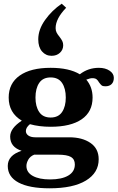

<svg xmlns="http://www.w3.org/2000/svg" viewBox="-20 -847 636 1039"><path d="M187 -634Q187 -687 224 -739Q261 -791 314 -827L338 -805Q281 -746 281 -695Q281 -681 286.5 -670.5Q292 -660 302 -648Q312 -635 317 -625Q322 -615 322 -602Q322 -578 304.5 -561.5Q287 -545 259 -545Q228 -545 207.5 -568.5Q187 -592 187 -634ZM596 -426Q596 -404 584 -392Q572 -380 550 -380Q536 -380 530 -385Q524 -390 516 -401Q510 -412 502.5 -418Q495 -424 479 -424Q468 -424 447 -416Q481 -376 481 -319Q481 -242 422 -201.5Q363 -161 254 -161Q192 -161 142 -175Q120 -157 120 -138Q120 -123 133.5 -113.5Q147 -104 171 -104H355Q425 -104 469.5 -73.5Q514 -43 514 15Q514 88 445 130Q376 172 248 172Q139 172 80.5 141Q22 110 22 51Q22 -7 97 -31Q35 -51 35 -108Q35 -153 98 -194Q27 -236 27 -319Q27 -396 86.5 -438Q146 -480 254 -480Q354 -480 412 -445Q457 -480 515 -480Q550 -480 573 -464.5Q596 -449 596 -426ZM336 -319Q336 -368 316 -398Q296 -428 254 -428Q212 -428 192 -398Q172 -368 172 -319Q172 -271 192 -241Q212 -211 254 -211Q296 -211 316 -241Q336 -271 336 -319ZM123 51Q123 86 157.5 105Q192 124 251 124Q314 124 349.5 103Q385 82 385 43Q385 15 364 2.5Q343 -10 293 -10H165Q143 -1 133 17Q123 35 123 51Z"/></svg>

Font: Taviraj SemiBold
Style: Regular
Weight: 600
Designer: Katatrad Team
Foundry: CadsonDemak
Version: Version 1.001